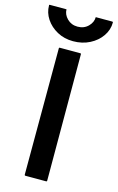

<svg xmlns="http://www.w3.org/2000/svg" viewBox="-203 -954 618 1008"><g transform="rotate(15 106.0 -450.0)"><path d="M45 0Q40 0 40 -5L41 -692Q41 -696 45 -696H157Q161 -696 161 -692L162 -5Q162 0 158 0ZM103 -747Q55 -747 16.5 -768Q-22 -789 -44.5 -823Q-67 -857 -67 -896Q-69 -900 -63 -900H27Q27 -872 49.5 -849.5Q72 -827 106 -827Q141 -827 163.5 -849.5Q186 -872 186 -900H276Q280 -900 280 -896Q280 -856 256.5 -822Q233 -788 193 -767.5Q153 -747 103 -747Z"/></g></svg>

Font: Staatliches
Style: Regular
Weight: 400
Designer: Brian LaRossa & Erica Carras
Foundry: Type Brut Foundry
Version: Version 1.000; ttfautohint (v1.8.2) -l 8 -r 50 -G 200 -x 14 